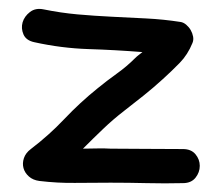

<svg xmlns="http://www.w3.org/2000/svg" viewBox="-20 -452 498 435"><path d="M394.5 -114.3Q413.1 -114.3 422.9 -102.5Q432.6 -90.8 432.6 -76.2Q432.6 -61.5 422.9 -49.3Q413.1 -37.1 394.5 -37.1Q353.5 -36.1 312.5 -37.1Q271.5 -38.1 230.5 -38.1Q189.5 -38.1 149.9 -37.6Q110.4 -37.1 69.3 -42Q54.7 -43.9 45.4 -52.2Q36.1 -60.5 33.2 -71.3Q30.3 -82 34.2 -93.8Q38.1 -105.5 49.8 -114.3Q90.8 -145.5 126 -182.6Q161.1 -219.7 201.2 -252Q222.7 -269.5 244.6 -285.2Q266.6 -300.8 286.1 -320.3Q290 -324.2 293.9 -327.1Q297.9 -330.1 302.7 -334Q241.2 -338.9 180.2 -340.8Q119.1 -342.8 57.6 -356.4Q39.1 -360.4 33.2 -374Q27.3 -387.7 31.2 -401.4Q35.2 -415 47.9 -424.8Q60.5 -434.6 79.1 -430.7Q117.2 -422.9 155.8 -419.4Q194.3 -416 233.4 -414.1Q272.5 -412.1 311.5 -410.2Q350.6 -408.2 388.7 -402.3Q395.5 -401.4 401.9 -396Q408.2 -390.6 412.1 -383.8Q416 -377 417.5 -369.1Q418.9 -361.3 416 -354.5Q405.3 -328.1 387.2 -309.6Q369.1 -291 348.6 -272.5Q327.1 -252.9 305.7 -235.8Q284.2 -218.8 261.7 -201.2Q236.3 -181.6 213.4 -159.7Q190.4 -137.7 168 -115.2Q183.6 -115.2 199.2 -115.7Q214.8 -116.2 230.5 -115.2Q271.5 -115.2 312.5 -114.7Q353.5 -114.3 394.5 -114.3Z"/></svg>

Font: Schoolbell
Style: Regular
Weight: 400
Designer: Font Diner, Inc
Foundry: Font Diner, Inc
Version: Version 1.001